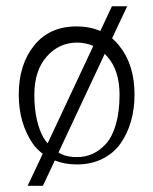

<svg xmlns="http://www.w3.org/2000/svg" viewBox="-20 -520 489 614"><path d="M337.9 -500H386.7L338.4 -397.5Q350.6 -387.2 360.8 -374.5Q410.2 -313.5 410.2 -217.8Q410.2 -171.4 398.7 -131.6Q387.2 -91.8 365.2 -60.8Q343.3 -29.8 307.4 -12Q271.5 5.9 225.6 5.9Q187 5.9 155.3 -6.8L117.2 74.2H68.4L116.7 -28.3Q98.1 -42 85 -60.5Q63 -92.3 51.5 -131.6Q40 -170.9 40 -217.8Q40 -313.5 89.1 -374.5Q138.2 -435.5 224.6 -435.5Q267.1 -435.5 300.8 -420.9ZM225.6 -17.6Q252.4 -17.6 275.6 -27.8Q298.8 -38.1 318.8 -60.1Q338.9 -82 350.6 -122.3Q362.3 -162.6 362.3 -216.8Q362.3 -294.9 323.2 -338.9Q319.3 -343.3 314.9 -347.7L167 -32.2Q176.3 -26.9 185.5 -23.4Q204.1 -17.6 225.6 -17.6ZM132.3 -61.5 278.3 -373Q254.4 -383.8 226.6 -383.8Q168.9 -383.8 129.4 -339.1Q89.8 -294.4 89.8 -216.8Q89.8 -172.9 97.7 -138.2Q105 -105.5 118.2 -81.1Q124.5 -70.3 132.3 -61.5Z"/></svg>

Font: Buda Light
Style: Regular
Weight: 300
Version: Version 1.003